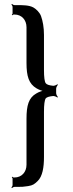

<svg xmlns="http://www.w3.org/2000/svg" viewBox="-20 -762 370 978"><path d="M115 -623V-441C115 -373 127 -335 166 -312C178 -305 198 -297 208 -297V-301C198 -301 178 -294 165 -286C126 -264 115 -225 115 -157V77C115 115 90 142 54 142H49C47 142 44 139 43 138L40 141C41 142 44 145 44 147V181C44 185 40 191 38 193L41 196C43 194 49 190 54 190H63C93 190 97 190 123 186C148 182 155 176 171 161C197 137 204 89 204 38V-192C204 -229 207 -252 213 -261C218 -267 231 -271 251 -273C258 -273 268 -269 272 -265L275 -268C271 -272 266 -281 266 -288V-310C266 -317 271 -326 275 -330L272 -333C268 -329 258 -325 251 -325C231 -327 218 -331 213 -338C207 -346 204 -369 204 -406V-584C204 -622 198 -655 189 -680C182 -699 165 -715 150 -724C128 -736 96 -736 63 -736H54C49 -736 43 -740 41 -742L38 -739C40 -737 44 -731 44 -727V-693C44 -691 41 -688 40 -687L43 -684C44 -685 47 -688 49 -688H54C90 -688 115 -661 115 -623Z"/></svg>

Font: Gamestation Storm
Style: Regular
Weight: 400
Designer: Jonas Hecksher
Foundry: Jonas Hecksher, Playtypeª, e-types AS
Version: Version 1.003